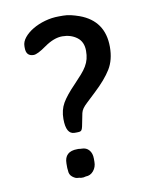

<svg xmlns="http://www.w3.org/2000/svg" viewBox="-74 -648 575 731"><g transform="rotate(-10 213.5 -282.0)"><path d="M135 -18V-35Q135 -82 185 -82H191Q195 -81 202 -81Q220 -81 230.5 -68.5Q241 -56 241 -36V-23Q241 -3 229 11.5Q217 26 199 26L190 28H180Q174 26 167 26Q159 26 147.5 17Q136 8 136 -9ZM203 -592H220Q235 -592 250 -588.5Q265 -585 282 -579Q375 -545 375 -444Q375 -394 353.5 -359Q332 -324 288 -283Q266 -262 254 -251Q242 -240 236 -231.5Q230 -223 228 -214Q226 -205 223 -189Q220 -173 218 -164Q216 -155 213.5 -151Q211 -147 206.5 -146Q202 -145 194 -145H186Q153 -145 153 -204Q153 -239 168 -265Q183 -291 218 -327Q235 -345 247.5 -359Q260 -373 268 -386.5Q276 -400 279.5 -414Q283 -428 283 -445Q283 -480 259.5 -497.5Q236 -515 203 -515Q171 -515 134 -489Q99 -464 84 -464Q55 -464 55 -496V-503Q55 -520 68 -536Q81 -552 102 -564.5Q123 -577 149.5 -584.5Q176 -592 203 -592Z"/></g></svg>

Font: Stylish
Style: Regular
Weight: 400
Version: Version 1.64